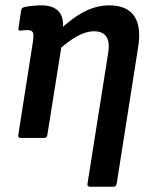

<svg xmlns="http://www.w3.org/2000/svg" viewBox="-20 -523 579 728"><path d="M321.9 185Q309.7 185 311.7 173.9L390.3 -323.1Q403.1 -404.4 336.4 -404.4Q306.1 -404.4 272.2 -385.6Q238.2 -366.9 193.8 -326.3L199.2 -403.4Q251.1 -453.4 298.1 -478Q345.1 -502.7 394.5 -502.7Q460.8 -502.7 488.9 -462.1Q517 -421.6 503 -339.1L422.4 173.9Q420 185 410 185ZM58.7 0Q47.3 0 49.3 -11.1L104.8 -364.6Q109 -392.3 104.3 -400.6Q99.5 -408.9 84.1 -408.9Q77.4 -408.9 71 -408.4Q64.6 -407.9 57.7 -406.9Q48.3 -405.9 50 -416L60.2 -484Q61.6 -490.1 64.3 -492.4Q67 -494.8 73.5 -496.5Q88.6 -499.6 105.4 -501.1Q122.2 -502.7 136.5 -502.7Q182.8 -502.7 203.5 -478.6Q224.1 -454.6 217.4 -408L214 -387.2L214.8 -358.6L159.5 -11.1Q157.5 0 147.4 0Z"/></svg>

Font: Sofia Sans Semi Condensed
Style: Italic
Weight: 400
Italic angle: -9°
Designer: Botio Nikoltchev, Ani Petrova
Foundry: lettersoup
Version: Version 4.101